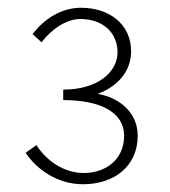

<svg xmlns="http://www.w3.org/2000/svg" viewBox="-20 -913 437 495"><path d="M194 -438C274 -438 335 -484 335 -563C335 -625 285 -662 232 -671C280 -689 318 -726 318 -781C318 -851 261 -893 189 -893C136 -893 92 -862 64 -825L87 -804C114 -839 152 -864 187 -864C246 -864 283 -828 283 -778C283 -728 233 -682 143 -682V-655C240 -655 300 -623 300 -563C300 -502 253 -467 196 -467C145 -467 100 -498 74 -539L46 -519C75 -476 128 -438 194 -438Z"/></svg>

Font: Noto Sans Japanese Thin
Style: Regular
Weight: 100
Designer: Ryoko NISHIZUKA (kana & ideographs); Paul D. Hunt (Latin, Greek & Cyrillic); Wenlong ZHANG (bopomofo); Sandoll Communica
Foundry: Adobe Systems Incorporated
Version: Version 1.000;PS 1;hotconv 1.0.78;makeotf.lib2.5.61930